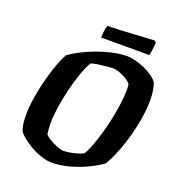

<svg xmlns="http://www.w3.org/2000/svg" viewBox="-151 -978 1006 1098"><g transform="rotate(20 352.0 -429.0)"><path d="M287 0Q255 0 220 -12Q185 -24 154.5 -42Q124 -60 101.5 -78.5Q79 -97 71 -110Q63 -125 59.5 -150Q56 -175 56 -219Q56 -246 61 -283.5Q66 -321 75 -365.5Q84 -410 96.5 -454Q109 -498 123.5 -537Q138 -576 154 -605Q183 -626 223 -646.5Q263 -667 308.5 -683.5Q354 -700 399.5 -710Q445 -720 486 -720Q510 -720 538.5 -712.5Q567 -705 595 -692.5Q623 -680 645.5 -664Q668 -648 678 -632Q687 -612 691 -584Q695 -556 695 -521Q695 -484 689 -440Q683 -396 672.5 -350Q662 -304 647.5 -259Q633 -214 616 -173.5Q599 -133 580 -102Q549 -79 500 -55Q451 -31 395.5 -15.5Q340 0 287 0ZM326 -86Q342 -86 365.5 -90Q389 -94 411 -100.5Q433 -107 445 -114Q461 -139 475.5 -178.5Q490 -218 503.5 -264.5Q517 -311 527 -360Q537 -409 543 -454.5Q549 -500 549 -535Q549 -547 548.5 -556Q548 -565 547 -571Q543 -579 530.5 -588.5Q518 -598 500.5 -607Q483 -616 465.5 -621.5Q448 -627 436 -627Q418 -627 393.5 -624.5Q369 -622 344.5 -618.5Q320 -615 302 -609Q283 -578 265.5 -527.5Q248 -477 234 -419Q220 -361 212 -306Q204 -251 204 -209Q204 -192 205.5 -175.5Q207 -159 209 -145Q213 -137 228.5 -126.5Q244 -116 262.5 -107Q281 -98 298.5 -92Q316 -86 326 -86ZM309 -769Q309 -798 312.5 -818Q316 -838 320 -844Q350 -844 391 -846Q432 -848 474 -850.5Q516 -853 550 -855Q584 -857 602 -858L612 -849Q611 -822 607.5 -799.5Q604 -777 601 -769Z"/></g></svg>

Font: Texturina Medium 12pt ExtraBold
Style: Italic
Weight: 800
Italic angle: -11°
Version: Version 1.002